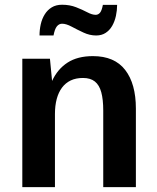

<svg xmlns="http://www.w3.org/2000/svg" viewBox="-20 -770 645 790"><path d="M71.8 0V-528.3H185.5L194.3 -437Q216.8 -485.8 258.1 -512.5Q299.3 -539.1 362.3 -539.1Q451.2 -539.1 495.1 -482.2Q539.1 -425.3 539.1 -323.2V0H404.8V-314.9Q404.8 -360.8 396.7 -390.4Q388.7 -419.9 370.4 -434.6Q352.1 -449.2 321.3 -449.2Q292.5 -449.2 271 -439Q249.5 -428.7 235.1 -409.4Q220.7 -390.1 213.4 -362.8Q206.1 -335.4 206.1 -301.3V0ZM142.6 -624Q142.6 -647.5 147.7 -670.2Q152.8 -692.9 164.1 -710.9Q175.3 -729 192.9 -739.7Q210.4 -750.5 235.4 -750.5Q267.1 -750.5 293.2 -740.2Q319.3 -730 339.1 -719.5Q358.9 -709 373.5 -709Q384.3 -709 391.6 -717.8Q398.9 -726.6 403.3 -750H461.9Q461.9 -727.5 457 -704.8Q452.1 -682.1 441.7 -663.8Q431.2 -645.5 414.8 -634.8Q398.4 -624 375.5 -624Q349.1 -624 323.5 -636Q297.9 -647.9 275.1 -660.2Q252.4 -672.4 235.4 -672.4Q222.7 -672.4 213.9 -661.4Q205.1 -650.4 200.2 -624Z"/></svg>

Font: Comme SemiBold
Style: Regular
Weight: 600
Version: Version 1.000;gftools[0.9.27]